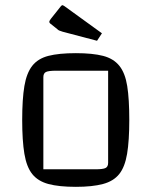

<svg xmlns="http://www.w3.org/2000/svg" viewBox="-20 -715 586 744"><path d="M274 9Q208 9 167.5 -2Q127 -13 105 -40.5Q83 -68 74.5 -119Q66 -170 66 -250Q66 -331 74.5 -381.5Q83 -432 105 -460Q127 -488 167.5 -498.5Q208 -509 274 -509Q339 -509 379.5 -498.5Q420 -488 442.5 -460Q465 -432 473 -381.5Q481 -331 481 -250Q481 -170 472.5 -119Q464 -68 442 -40.5Q420 -13 379 -2Q338 9 274 9ZM148 -59H350Q379 -59 389 -64Q399 -69 399 -84V-441H198Q168 -441 158 -436Q148 -431 148 -416ZM356 -557 223 -592Q214 -595 210 -596.5Q206 -598 202 -602L177 -622Q171 -626 171 -631Q171 -634 177 -642L216 -691Q219 -695 223 -695Q224 -695 230 -691L375 -586Z"/></svg>

Font: Changa Light
Style: Regular
Weight: 300
Designer: Eduardo Rodriguez Tunni
Foundry: Eduardo Rodriguez Tunni
Version: Version 3.002; ttfautohint (v1.8.2)